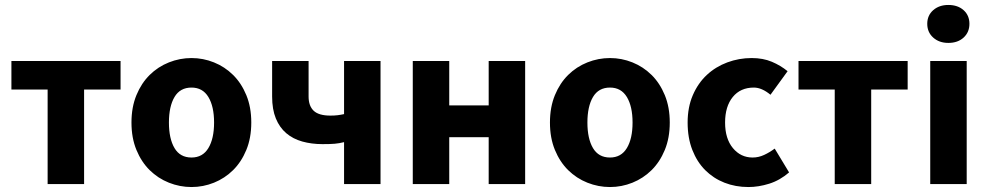

<svg xmlns="http://www.w3.org/2000/svg" viewBox="-20 -742 3981 774"><path d="M172 0V-381H26V-496H466V-381H319V0Z M752 12Q705 12 661 -5.5Q617 -23 583.5 -56Q550 -89 530 -137.5Q510 -186 510 -248Q510 -310 530 -358.5Q550 -407 583.5 -440Q617 -473 661 -490.5Q705 -508 752 -508Q799 -508 842.5 -490.5Q886 -473 919.5 -440Q953 -407 973 -358.5Q993 -310 993 -248Q993 -186 973 -137.5Q953 -89 919.5 -56Q886 -23 842.5 -5.5Q799 12 752 12ZM752 -107Q797 -107 820 -145Q843 -183 843 -248Q843 -313 820 -351Q797 -389 752 -389Q706 -389 683.5 -351Q661 -313 661 -248Q661 -183 683.5 -145Q706 -107 752 -107Z M1367 0V-169Q1347 -164 1329 -162.5Q1311 -161 1280 -161Q1236 -161 1198.5 -171.5Q1161 -182 1134 -205Q1107 -228 1092 -264.5Q1077 -301 1077 -353V-496H1224V-353Q1224 -315 1244.5 -295.5Q1265 -276 1312 -276Q1328 -276 1340.5 -277.5Q1353 -279 1367 -282V-496H1514V0Z M1644 0V-496H1791V-317H1950V-496H2097V0H1950V-189H1791V0Z M2439 12Q2392 12 2348 -5.5Q2304 -23 2270.5 -56Q2237 -89 2217 -137.5Q2197 -186 2197 -248Q2197 -310 2217 -358.5Q2237 -407 2270.5 -440Q2304 -473 2348 -490.5Q2392 -508 2439 -508Q2486 -508 2529.5 -490.5Q2573 -473 2606.5 -440Q2640 -407 2660 -358.5Q2680 -310 2680 -248Q2680 -186 2660 -137.5Q2640 -89 2606.5 -56Q2573 -23 2529.5 -5.5Q2486 12 2439 12ZM2439 -107Q2484 -107 2507 -145Q2530 -183 2530 -248Q2530 -313 2507 -351Q2484 -389 2439 -389Q2393 -389 2370.5 -351Q2348 -313 2348 -248Q2348 -183 2370.5 -145Q2393 -107 2439 -107Z M2997 12Q2945 12 2900.5 -5.5Q2856 -23 2823 -56Q2790 -89 2771 -137.5Q2752 -186 2752 -248Q2752 -310 2773 -358.5Q2794 -407 2829.5 -440Q2865 -473 2912 -490.5Q2959 -508 3010 -508Q3056 -508 3091.5 -493Q3127 -478 3155 -455L3086 -360Q3051 -389 3019 -389Q2965 -389 2934 -351Q2903 -313 2903 -248Q2903 -183 2934.5 -145Q2966 -107 3014 -107Q3038 -107 3060.5 -117.5Q3083 -128 3103 -143L3161 -47Q3124 -15 3081 -1.5Q3038 12 2997 12Z M3345 0V-381H3199V-496H3639V-381H3492V0Z M3730 0V-496H3877V0ZM3803 -569Q3766 -569 3742 -590.5Q3718 -612 3718 -646Q3718 -680 3742 -701Q3766 -722 3803 -722Q3841 -722 3864.5 -701Q3888 -680 3888 -646Q3888 -612 3864.5 -590.5Q3841 -569 3803 -569Z"/></svg>

Font: hySource Sans Pro
Style: Bold
Weight: 700
Designer: Paul D. Hunt
Foundry: Adobe Systems Incorporated
Version: Version 2.021;PS 2.000;hotconv 1.0.86;makeotf.lib2.5.63406